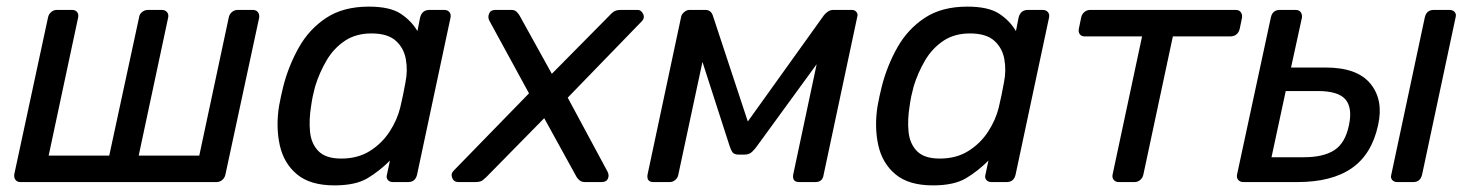

<svg xmlns="http://www.w3.org/2000/svg" viewBox="-20 -550 4442 580"><path d="M42 0Q32 0 27 -6.5Q22 -13 23 -23L125 -497Q127 -507 134.5 -513.5Q142 -520 152 -520H198Q208 -520 213 -513.5Q218 -507 216 -497L127 -80H310L400 -497Q401 -507 409 -513.5Q417 -520 427 -520H469Q479 -520 484.5 -513.5Q490 -507 488 -497L399 -80H582L671 -497Q673 -507 680.5 -513.5Q688 -520 698 -520H744Q754 -520 759 -513.5Q764 -507 763 -497L661 -23Q659 -13 651.5 -6.5Q644 0 634 0Z M990 10Q917 10 877 -23.5Q837 -57 825 -112Q813 -167 823 -230Q826 -246 829 -260Q832 -274 836 -290Q852 -352 883 -407Q914 -462 965.5 -496Q1017 -530 1094 -530Q1158 -530 1190.5 -508.5Q1223 -487 1241 -456L1249 -497Q1255 -520 1277 -520H1322Q1332 -520 1337.5 -513.5Q1343 -507 1341 -497L1240 -23Q1235 0 1213 0H1167Q1157 0 1151.5 -6.5Q1146 -13 1149 -23L1158 -65Q1126 -33 1090 -11.5Q1054 10 990 10ZM1011 -71Q1061 -71 1097.5 -94Q1134 -117 1157 -152.5Q1180 -188 1189 -225Q1193 -241 1197.5 -263Q1202 -285 1205 -302Q1212 -337 1206 -371Q1200 -405 1175.5 -427Q1151 -449 1102 -449Q1055 -449 1021.5 -426.5Q988 -404 966.5 -367.5Q945 -331 932 -289Q928 -274 925 -260Q922 -246 920 -231Q913 -189 916.5 -152.5Q920 -116 942 -93.5Q964 -71 1011 -71Z M1365 0Q1351 0 1346 -12.5Q1341 -25 1351 -35L1578 -268L1458 -488Q1453 -498 1457.5 -509Q1462 -520 1476 -520H1525Q1535 -520 1540.5 -514.5Q1546 -509 1549 -504L1647 -327L1822 -504Q1826 -509 1833.5 -514.5Q1841 -520 1856 -520H1905Q1916 -521 1922.5 -508.5Q1929 -496 1918 -485L1695 -255L1815 -32Q1821 -21 1816.5 -10.5Q1812 0 1797 0H1748Q1737 0 1731 -5Q1725 -10 1722 -15L1624 -193L1449 -15Q1445 -11 1438 -5.5Q1431 0 1416 0Z M1954 0Q1933 0 1936 -22L2038 -501Q2040 -508 2047.5 -514Q2055 -520 2062 -520H2111Q2127 -520 2133 -504L2239 -183L2469 -504Q2482 -520 2497 -520H2554Q2562 -520 2567 -514Q2572 -508 2570 -501L2468 -22Q2465 0 2443 0H2394Q2373 0 2376 -22L2447 -356L2267 -109Q2260 -99 2251.5 -91Q2243 -83 2229 -83H2211Q2197 -83 2192 -91Q2187 -99 2184 -109L2102 -363L2029 -22Q2027 -12 2019.5 -6Q2012 0 2003 0Z M2798 10Q2725 10 2685 -23.5Q2645 -57 2633 -112Q2621 -167 2631 -230Q2634 -246 2637 -260Q2640 -274 2644 -290Q2660 -352 2691 -407Q2722 -462 2773.5 -496Q2825 -530 2902 -530Q2966 -530 2998.5 -508.5Q3031 -487 3049 -456L3057 -497Q3063 -520 3085 -520H3130Q3140 -520 3145.5 -513.5Q3151 -507 3149 -497L3048 -23Q3043 0 3021 0H2975Q2965 0 2959.5 -6.5Q2954 -13 2957 -23L2966 -65Q2934 -33 2898 -11.5Q2862 10 2798 10ZM2819 -71Q2869 -71 2905.5 -94Q2942 -117 2965 -152.5Q2988 -188 2997 -225Q3001 -241 3005.5 -263Q3010 -285 3013 -302Q3020 -337 3014 -371Q3008 -405 2983.5 -427Q2959 -449 2910 -449Q2863 -449 2829.5 -426.5Q2796 -404 2774.5 -367.5Q2753 -331 2740 -289Q2736 -274 2733 -260Q2730 -246 2728 -231Q2721 -189 2724.5 -152.5Q2728 -116 2750 -93.5Q2772 -71 2819 -71Z M3360 0Q3350 0 3344.5 -6.5Q3339 -13 3341 -23L3430 -440H3257Q3247 -440 3242 -446.5Q3237 -453 3239 -463L3246 -497Q3248 -507 3255.5 -513.5Q3263 -520 3273 -520H3713Q3723 -520 3728 -513.5Q3733 -507 3732 -497L3725 -463Q3719 -440 3696 -440H3523L3434 -23Q3432 -13 3424.5 -6.5Q3417 0 3407 0Z M3736 0Q3726 0 3720.5 -6.5Q3715 -13 3717 -23L3819 -497Q3824 -520 3846 -520H3894Q3904 -520 3909 -513.5Q3914 -507 3913 -497L3880 -346H3985Q4080 -346 4120 -297Q4160 -248 4143 -172Q4124 -84 4063.5 -42Q4003 0 3899 0ZM4201 0Q4191 0 4185.5 -6.5Q4180 -13 4183 -23L4284 -497Q4289 -520 4311 -520H4359Q4369 -520 4374.5 -513.5Q4380 -507 4377 -497L4276 -23Q4271 0 4249 0ZM3821 -75H3918Q3978 -75 4011 -96.5Q4044 -118 4055 -172Q4066 -224 4044.5 -249.5Q4023 -275 3961 -275H3864Z"/></svg>

Font: Lubike
Style: Italic
Weight: 400
Italic angle: -12°
Foundry: Honoka55
Version: Version 1.000;July 22, 2022;FontCreator 14.0.0.2862 64-bit